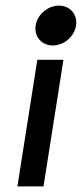

<svg xmlns="http://www.w3.org/2000/svg" viewBox="-20 -664 292 684"><path d="M107 -573C101 -533 129 -502 168 -502C207 -502 245 -533 251 -573C257 -613 229 -644 190 -644C151 -644 113 -613 107 -573ZM42 0H135L206 -451H113Z"/></svg>

Font: Charger Sport
Style: BdObl
Weight: 700
Designer: Jasper
Foundry: Cannot Into Space Fonts
Version: Version 1.1